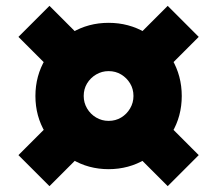

<svg xmlns="http://www.w3.org/2000/svg" viewBox="-20 -693 742 656"><path d="M351 -115Q282 -115 225.5 -149Q169 -183 135 -239.5Q101 -296 101 -365Q101 -434 135 -491Q169 -548 225.5 -581.5Q282 -615 351 -615Q420 -615 477 -581.5Q534 -548 567.5 -491Q601 -434 601 -365Q601 -296 567.5 -239.5Q534 -183 477 -149Q420 -115 351 -115ZM351 -280Q375 -280 394 -291.5Q413 -303 424.5 -322.5Q436 -342 436 -365Q436 -389 424.5 -408Q413 -427 394 -438.5Q375 -450 351 -450Q328 -450 308.5 -438.5Q289 -427 277.5 -408Q266 -389 266 -365Q266 -342 277.5 -322.5Q289 -303 308.5 -291.5Q328 -280 351 -280ZM149 -57 43 -163 172 -292 278 -186ZM553 -57 424 -186 530 -292 659 -163ZM172 -438 43 -567 149 -673 278 -544ZM530 -438 424 -544 553 -673 659 -567Z"/></svg>

Font: M PLUS 2 Black
Style: Regular
Weight: 900
Designer: Coji Morishita
Foundry: UNDERFOREST DESIGN
Version: Version 1.001